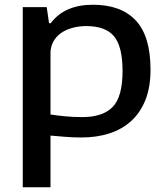

<svg xmlns="http://www.w3.org/2000/svg" viewBox="-20 -570 703 810"><path d="M76 -540H177L187 -472H194Q252 -550 372 -550Q491 -550 553 -483.5Q615 -417 615 -276Q615 -203 594 -149.5Q573 -96 534.5 -60.5Q496 -25 442.5 -7.5Q389 10 324 10Q286 10 252.5 7Q219 4 193 2V220H76ZM327 -76Q414 -76 455.5 -119Q497 -162 497 -270Q497 -374 461 -417Q425 -460 344 -460Q312 -460 284 -452Q256 -444 236 -429.5Q216 -415 204.5 -393.5Q193 -372 193 -345V-87Q218 -83 253 -79.5Q288 -76 327 -76Z"/></svg>

Font: Encode Sans Wide
Style: Medium
Weight: 500
Designer: Pablo Impallari, Andres Torresi
Foundry: Pablo Impallari, Andres Torresi
Version: Version 1.000; ttfautohint (v1.00) -l 8 -r 50 -G 200 -x 14 -